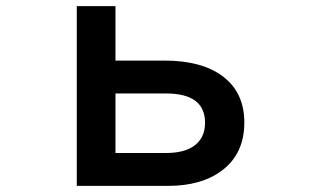

<svg xmlns="http://www.w3.org/2000/svg" viewBox="-20 -585 1040 630"><path d="M231.9 -564.9H358.9V-386.2H520Q641.6 -386.2 710.4 -335Q781.7 -281.7 781.7 -183.1Q781.7 -80.1 707.5 -24.9Q640.6 24.9 531.7 24.9H231.9ZM358.9 -278.3V-83H524.9Q579.6 -83 611.8 -103Q652.8 -128.9 652.8 -182.1Q652.8 -278.3 524.9 -278.3Z"/></svg>

Font: BIZ UDGothic
Style: Bold
Weight: 700
Monospace: yes
Designer: TypeBank Co., Ltd.
Foundry: Morisawa Inc.
Version: Version 1.05